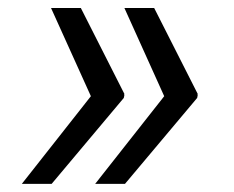

<svg xmlns="http://www.w3.org/2000/svg" viewBox="-20 -534 580 476"><path d="M34.1 -78.1H108L286.9 -291.2L288.4 -298.3H287.6L288.4 -301.1L180.4 -514.2H106.5L205.3 -295.5ZM215.9 -78.1H289.8L468.8 -291.2L470.2 -298.3H469.5L470.2 -301.1L362.2 -514.2H288.4L387.1 -295.5Z"/></svg>

Font: Magic Ui Pro
Style: Italic
Weight: 400
Italic angle: -9.39999°
Designer: Stefan Endress, Andreas Faust
Version: Version 1.000;FEAKit 1.0